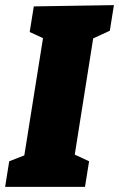

<svg xmlns="http://www.w3.org/2000/svg" viewBox="-32 -730 465 750"><path d="M413 -710 397 -610 332 -580 260 -126 316 -100 300 0H-12L4 -100L63 -123L136 -581L84 -605L100 -705Z"/></svg>

Font: Bitter Pro Black
Style: Italic
Weight: 900
Italic angle: -9°
Designer: Sol Matas, and Bitter project Authors
Foundry: Sol Matas
Version: Version 1.010